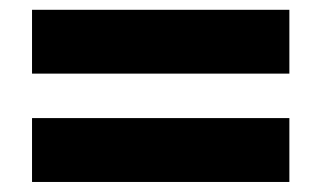

<svg xmlns="http://www.w3.org/2000/svg" viewBox="-20 -518 657 392"><path d="M570.8 -498H45.4V-367.7H570.8ZM45.4 -146.5H570.8V-276.9H45.4Z"/></svg>

Font: Giphurs ExtraBold
Style: Regular
Weight: 800
Version: Version 1.000